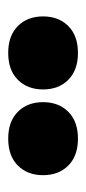

<svg xmlns="http://www.w3.org/2000/svg" viewBox="109 -847 210 468"><g transform="rotate(90 214.0 -613.0)"><path d="M109 -528Q67 -528 43.5 -551.5Q20 -575 20 -613Q20 -651 43.5 -674.5Q67 -698 109 -698Q151 -698 174.5 -674.5Q198 -651 198 -613Q198 -575 174.5 -551.5Q151 -528 109 -528ZM318 -528Q276 -528 252.5 -551.5Q229 -575 229 -613Q229 -651 252.5 -674.5Q276 -698 318 -698Q360 -698 383.5 -674.5Q407 -651 407 -613Q407 -575 383.5 -551.5Q360 -528 318 -528Z"/></g></svg>

Font: Tilda Sans Black
Style: Regular
Weight: 900
Designer: ParaType Ltd
Foundry: ParaType Ltd
Version: Version 1.009